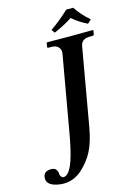

<svg xmlns="http://www.w3.org/2000/svg" viewBox="-196 -879 803 1148"><g transform="rotate(-15 205.0 -304.5)"><path d="M377 -805.2Q409.7 -755.4 460.9 -710.9L438 -689.9Q386.7 -714.8 346.2 -750Q293.9 -715.8 231.9 -689.9L217.8 -710.9Q272.9 -747.6 334 -805.2ZM244.1 -556.2Q244.1 -558.1 244.6 -561.5Q245.1 -564.9 245.1 -566.9Q245.1 -586.9 230.7 -599.9Q216.3 -612.8 189.9 -612.8H171.9Q164.6 -612.8 166 -621.1L169.9 -645L171.9 -646Q280.8 -645 319.8 -645L457 -646L459 -645L455.1 -621.1Q453.6 -612.8 444.8 -612.8H431.2Q401.4 -612.8 387.2 -601.8Q373 -590.8 369.1 -568.8L285.2 -89.8Q270 -4.4 242.9 50.3Q215.8 105 163.1 152.8Q112.3 195.8 51.8 195.8Q35.6 195.8 19.5 193.1Q3.4 190.4 -13.2 184.3Q-29.8 178.2 -40.3 166Q-50.8 153.8 -50.8 137.2Q-50.8 134.8 -50.3 131.3Q-49.8 127.9 -49.8 126Q-43.5 92.8 -1 92.8Q20.5 92.8 29.8 105Q39.1 117.2 39.1 134.8Q39.1 143.1 45.9 150.6Q52.7 158.2 59.1 158.2Q87.4 158.2 111.3 107.4Q135.3 56.6 158.2 -67.9Z"/></g></svg>

Font: Linux Libertine
Style: Bold Italic
Weight: 700
Italic angle: -11.5°
Designer: Philipp H. Poll
Foundry: Philipp H. Poll
Version: Version 4.0.5